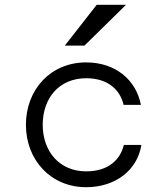

<svg xmlns="http://www.w3.org/2000/svg" viewBox="-20 -770 680 800"><path d="M339 10C463 10 553 -63 569 -166H496C481 -104 431 -56 339 -56C228 -56 158 -139 158 -250C158 -362 227 -444 339 -444C429 -444 480 -397 495 -333H567C548 -435 463 -510 339 -510C191 -510 88 -397 88 -250C88 -103 192 10 339 10ZM250 -580H332L505 -750H383Z"/></svg>

Font: altertype_V2
Style: Regular
Weight: 400
Designer: Simon Renaud
Version: Version 2.001;Glyphs 3.1.2 (3151)